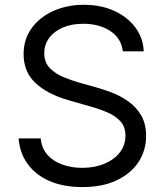

<svg xmlns="http://www.w3.org/2000/svg" viewBox="-20 -757 678 790"><path d="M318.4 12.7Q240.2 12.7 183.1 -12.5Q126 -37.6 93.5 -82.8Q61 -127.9 56.6 -187.5H147.5Q151.4 -146.5 175.5 -119.6Q199.7 -92.8 237.3 -79.6Q274.9 -66.4 318.4 -66.4Q368.7 -66.4 408.9 -83Q449.2 -99.6 472.7 -129.4Q496.1 -159.2 496.1 -199.2Q496.1 -235.4 475.6 -257.8Q455.1 -280.3 422.1 -294.4Q389.2 -308.6 350.6 -319.3L261.7 -344.7Q176.3 -369.1 126.7 -414.8Q77.1 -460.4 77.1 -534.2Q77.1 -595.2 110.1 -640.9Q143.1 -686.5 199.5 -711.9Q255.9 -737.3 325.2 -737.3Q395.5 -737.3 450.2 -712.2Q504.9 -687 537.1 -643.8Q569.3 -600.6 571.3 -545.9H485.4Q479 -599.6 433.8 -629.4Q388.7 -659.2 322.3 -659.2Q274.4 -659.2 238.3 -643.6Q202.1 -627.9 182.1 -600.6Q162.1 -573.2 162.1 -538.1Q162.1 -499.5 186 -475.8Q210 -452.1 242.9 -439Q275.9 -425.8 302.7 -418L376 -397.5Q404.3 -389.6 439.2 -376.5Q474.1 -363.3 506.6 -340.8Q539.1 -318.4 560.1 -283.4Q581.1 -248.5 581.1 -197.3Q581.1 -138.7 550.3 -91.1Q519.5 -43.5 460.9 -15.4Q402.3 12.7 318.4 12.7Z"/></svg>

Font: Inter V
Style: Weight 400 Optical size 14.0
Weight: 400
Designer: Rasmus Andersson
Foundry: rsms
Version: Version 4.000;git-4fc901f